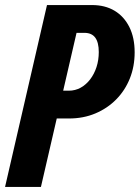

<svg xmlns="http://www.w3.org/2000/svg" viewBox="-29 -740 553 760"><path d="M-9 0 157 -720H335Q387 -720 424.5 -697.5Q462 -675 483 -633Q504 -591 504 -533Q504 -477 485 -429.5Q466 -382 431 -346.5Q396 -311 348.5 -291Q301 -271 244 -271H164L189 -381H243Q269 -381 290.5 -393Q312 -405 328 -426Q344 -447 353 -474.5Q362 -502 362 -534Q362 -572 348 -591Q334 -610 305 -610H274L133 0Z"/></svg>

Font: Instrument Sans Condensed
Style: Bold Italic
Weight: 700
Width: 3
Italic angle: -13°
Designer: Rodrigo Fuenzalida
Foundry: fragTYPE
Version: Version 1.000;gftools[0.9.28]